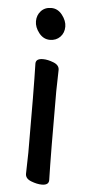

<svg xmlns="http://www.w3.org/2000/svg" viewBox="-53 -742 369 795"><g transform="rotate(5 131.5 -344.0)"><path d="M133 -578Q106 -578 87.5 -601.5Q69 -625 69 -650Q69 -675 85 -692.5Q101 -710 128 -710Q155 -710 173.5 -686Q192 -662 192 -638Q192 -612 175.5 -595Q159 -578 133 -578ZM152 22Q132 22 107.5 12.5Q83 3 83 -17L85 -105Q85 -368 82 -475Q82 -496 112 -496Q132 -496 156 -486.5Q180 -477 180 -457L178 -368Q178 -105 181 1Q181 22 152 22Z"/></g></svg>

Font: LXGW ZhenKai
Style: Regular
Weight: 400
Designer: LXGW / Fontworks Inc.
Foundry: LXGW / Fontworks Inc.
Version: Version 0.800;June 8, 2025